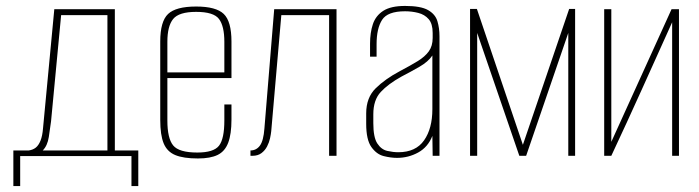

<svg xmlns="http://www.w3.org/2000/svg" viewBox="-20 -525 2357 647"><path d="M25 102V-18H77Q91 -20 100.5 -27.5Q110 -35 116.5 -51Q123 -67 125 -93L163 -494H367V-18H446V102H423V1H48V102ZM124 -18H342V-474H186L152 -116Q149 -93 144.5 -63.5Q140 -34 124 -18Z M647 9Q598 9 570.5 -2.5Q543 -14 531.5 -42Q520 -70 520 -121V-385Q520 -453 546.5 -478Q573 -503 641 -503Q708 -503 734 -478Q760 -453 760 -385V-262H544V-119Q544 -59 563.5 -35Q583 -11 645 -11Q700 -11 718 -34Q736 -57 736 -119V-173H760V-122Q760 -73 749 -44Q738 -15 713.5 -3Q689 9 647 9ZM544 -281H736V-384Q736 -437 718 -461Q700 -485 641 -485Q583 -485 563.5 -461Q544 -437 544 -384Z M824 0V-18Q844 -18 856 -34.5Q868 -51 871 -92L904 -494H1114V0H1089V-474H928L894 -83Q893 -73 890 -59Q887 -45 880 -31.5Q873 -18 861 -9Q849 0 831 0Z M1318 7Q1297 7 1273 1Q1249 -5 1231.5 -29.5Q1214 -54 1214 -108V-143Q1214 -196 1246 -227.5Q1278 -259 1327 -285Q1363 -304 1387.5 -319Q1412 -334 1425 -352Q1438 -370 1438 -397V-414Q1438 -445 1424.5 -460.5Q1411 -476 1389.5 -481.5Q1368 -487 1345 -487Q1286 -487 1267.5 -458Q1249 -429 1249 -376V-334H1227V-378Q1227 -415 1236.5 -443.5Q1246 -472 1271.5 -488.5Q1297 -505 1345 -505Q1398 -505 1422.5 -491Q1447 -477 1454 -453.5Q1461 -430 1461 -403V0H1438L1437 -67Q1422 -29 1389 -11Q1356 7 1318 7ZM1322 -12Q1381 -12 1409 -52Q1437 -92 1437 -157V-338Q1423 -317 1393.5 -300Q1364 -283 1333 -267Q1288 -242 1263 -215Q1238 -188 1238 -140V-110Q1238 -62 1251.5 -41.5Q1265 -21 1285 -16.5Q1305 -12 1322 -12Z M1564 0V-495H1587L1742 -37L1898 -495H1918V0H1895V-414L1753 0H1730L1588 -414V0Z M2016 0V-494H2040V-47L2243 -494H2268V0H2245V-450Q2194 -337 2143.5 -225Q2093 -113 2040 0Z"/></svg>

Font: Alumni Sans SC Thin
Style: Regular
Weight: 100
Designer: Robert E. Leuschke
Foundry: Robert E. Leuschke
Version: Version 1.018